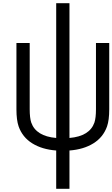

<svg xmlns="http://www.w3.org/2000/svg" viewBox="-20 -937 707 1207"><path d="M333.3 9.1Q244.8 2.6 182.9 -35.8Q121.1 -74.2 97 -142.6Q83.3 -182.3 83.3 -250V-666.7H166.7V-250Q166.7 -196 176.4 -166.7Q206.4 -80.7 333.3 -69.7V-916.7H416.7V-69.7Q543.6 -80.7 573.6 -166.7Q583.3 -196 583.3 -250V-666.7H666.7V-250Q666.7 -182.3 653 -142.6Q628.9 -74.2 567.1 -35.8Q505.2 2.6 416.7 9.1V250H333.3Z"/></svg>

Font: Monoid
Style: Regular
Weight: 400
Width: 4
Monospace: yes
Designer: Andreas Larsen (@larsenwork)
Version: Version 0.61